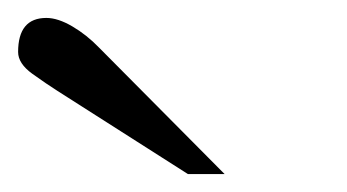

<svg xmlns="http://www.w3.org/2000/svg" viewBox="-20 -701 383 212"><path d="M228 -508.8H187.5L43.5 -600.6Q31.2 -608.4 15.6 -619.6Q0 -630.9 0 -643.6Q0 -681.2 31.2 -681.2Q43.9 -681.2 59.8 -671.9Q75.7 -662.6 89.4 -648.4Z"/></svg>

Font: BabelStone Roman
Style: Regular
Weight: 400
Designer: Walt Agee, Victor Gaultney, Peter Martin, Debbi Hosken, Becca Hirsbrunner (SIL); Andrew West (BabelStone)
Foundry: BabelStone
Version: Version 16.000